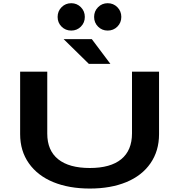

<svg xmlns="http://www.w3.org/2000/svg" viewBox="-20 -1136 1090 1168"><path d="M413.5 -950Q378.5 -950 354.5 -974Q330.5 -998 330.5 -1033Q330.5 -1068 354.5 -1092.2Q378.5 -1116.5 413.5 -1116.5Q448 -1116.5 472 -1092.2Q496 -1068 496 -1033Q496 -998 472 -974Q448 -950 413.5 -950ZM635 -950Q600.5 -950 576.5 -974Q552.5 -998 552.5 -1033Q552.5 -1068 576.5 -1092.2Q600.5 -1116.5 635 -1116.5Q670 -1116.5 694 -1092.2Q718 -1068 718 -1033Q718 -998 694 -974Q670 -950 635 -950ZM651.5 -747.5H520.5L367 -898H538.5ZM102.5 -320V-700H267.5V-323Q267.5 -220.5 334 -167.2Q400.5 -114 526.5 -114Q652 -114 717.5 -167.5Q783 -221 783 -325V-700H947.5V-320Q947.5 -218 895.5 -142.8Q843.5 -67.5 748.5 -28.2Q653.5 11 526.5 11Q399.5 11 304 -28.2Q208.5 -67.5 155.5 -142.8Q102.5 -218 102.5 -320Z"/></svg>

Font: League Mono Extended SemiBold
Style: Regular
Weight: 600
Width: 9
Designer: Tyler Finck
Foundry: The League of Moveable Type / Tyler Finck
Version: Version 2.210